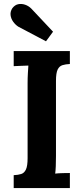

<svg xmlns="http://www.w3.org/2000/svg" viewBox="-20 -961 427 981"><path d="M337 -634Q315 -633 299 -628Q283 -623 274.5 -605.5Q266 -588 266 -547V-164Q266 -137 265 -112Q264 -87 262 -74Q278 -76 302.5 -76.5Q327 -77 337 -77V0H50V-66Q73 -67 88.5 -72Q104 -77 112.5 -95Q121 -113 121 -153V-536Q121 -563 122.5 -588Q124 -613 125 -626Q109 -625 85 -624.5Q61 -624 50 -623V-700H337ZM215 -750 73 -825Q58 -835 47 -850.5Q36 -866 34 -884Q32 -902 43 -919Q56 -936 73 -939.5Q90 -943 108 -937Q126 -931 140 -917L251 -799Z"/></svg>

Font: Lora
Style: Weight 700
Weight: 700
Designer: Olga Karpushina, Alexei Vanyashin (Cyrillic)
Foundry: Cyreal
Version: Version 3.001